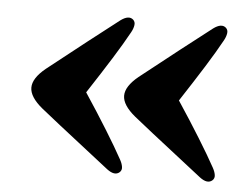

<svg xmlns="http://www.w3.org/2000/svg" viewBox="-38 -488 655 499"><g transform="rotate(5 289.0 -238.5)"><path d="M42.5 -239Q42.5 -263.5 75.5 -290.5Q127 -331.5 177 -370.5Q227 -409.5 257.5 -433Q278.5 -448.5 290.5 -438Q296.5 -432.5 295.2 -423.8Q294 -415 288.5 -405Q271.5 -374 246.5 -334Q221.5 -294 185.5 -239Q219 -188.5 245.2 -146Q271.5 -103.5 288.5 -72.5Q294 -62.5 295.2 -54Q296.5 -45.5 290.5 -40Q278 -29 257.5 -44.5Q228.5 -67.5 177.5 -107Q126.5 -146.5 76 -187Q42.5 -214.5 42.5 -239ZM284.5 -239Q284.5 -263.5 317.5 -290.5Q369 -331.5 419 -370.5Q469 -409.5 499.5 -433Q520.5 -448.5 532.5 -438Q538.5 -432.5 537.2 -423.8Q536 -415 530.5 -405Q513.5 -374 488.5 -334Q463.5 -294 427.5 -239Q461 -188.5 487.2 -146Q513.5 -103.5 530.5 -72.5Q536 -62.5 537.2 -54Q538.5 -45.5 532.5 -40Q520 -29 499.5 -44.5Q470.5 -67.5 419.5 -107Q368.5 -146.5 318 -187Q284.5 -214.5 284.5 -239Z"/></g></svg>

Font: Fraunces 72pt Soft
Style: Bold
Weight: 700
Version: Version 1.000;[b76b70a41]